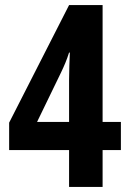

<svg xmlns="http://www.w3.org/2000/svg" viewBox="-20 -736 509 756"><path d="M456 -145V-256H384V-716H252L16 -253V-145H252V0H384V-145ZM252 -421V-256H126L221 -452C232 -475 243 -500 252 -529H255C254 -517 252 -441 252 -421Z"/></svg>

Font: Noto Sans Hebrew ExtraCondensed
Style: Bold
Weight: 700
Width: 2
Designer: Monotype Design Team
Foundry: Monotype Imaging Inc.
Version: Version 2.004